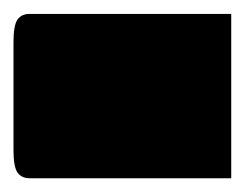

<svg xmlns="http://www.w3.org/2000/svg" viewBox="-43 -259 356 279"><path d="M0 -238.8H293V0H0Q-11.7 0 -17.6 -8.3Q-23.4 -16.6 -23.4 -41V-197.8Q-23.4 -222.2 -17.6 -230.5Q-11.7 -238.8 0 -238.8Z"/></svg>

Font: Pinar-DS1-FD Black
Style: Regular
Weight: 900
Designer: Amin Abedi
Version: Version 2.000